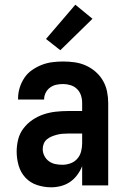

<svg xmlns="http://www.w3.org/2000/svg" viewBox="-20 -790 540 818"><path d="M198 8Q168 8 138.5 -1.5Q109 -11 88.5 -33Q68 -55 59.5 -84.5Q51 -114 51 -144Q51 -171 57.5 -196.5Q64 -222 80 -243Q96 -264 118 -279Q140 -294 165 -302.5Q190 -311 216.5 -314Q243 -317 269 -317H330V-351Q330 -368 325 -383.5Q320 -399 308.5 -410.5Q297 -422 281 -427Q265 -432 249 -432Q234 -432 220 -429Q206 -426 194 -417.5Q182 -409 175 -395.5Q168 -382 168 -368V-366H57V-371Q57 -394 64 -416.5Q71 -439 84 -458.5Q97 -478 116.5 -491.5Q136 -505 157.5 -513.5Q179 -522 202.5 -525Q226 -528 249 -528Q274 -528 298.5 -524.5Q323 -521 345.5 -511Q368 -501 387 -484.5Q406 -468 418.5 -446.5Q431 -425 436 -400.5Q441 -376 441 -351V0H330V-82Q322 -62 309 -44.5Q296 -27 278.5 -15Q261 -3 240 2.5Q219 8 198 8ZM246 -88Q263 -88 280 -94Q297 -100 309 -113.5Q321 -127 325.5 -144.5Q330 -162 330 -180V-221H269Q257 -221 245.5 -220Q234 -219 222.5 -216Q211 -213 200 -208.5Q189 -204 180 -196.5Q171 -189 166.5 -178Q162 -167 162 -155Q162 -140 169 -126Q176 -112 188.5 -103Q201 -94 216 -91Q231 -88 246 -88ZM237 -576 176 -624 301 -770 374 -710Z"/></svg>

Font: Iosevka Term Curly
Style: Bold
Weight: 700
Designer: Belleve Invis
Foundry: Belleve Invis
Version: Version 32.3.0